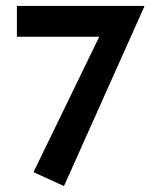

<svg xmlns="http://www.w3.org/2000/svg" viewBox="-20 -493 528 648"><path d="M468 -473 196 135 93 88 315 -369H37V-473Z"/></svg>

Font: Ysabeau SC
Style: Bold
Weight: 700
Designer: Christian Thalmann (Catharsis Fonts)
Version: Version 0.003